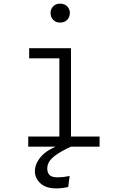

<svg xmlns="http://www.w3.org/2000/svg" viewBox="-20 -802 655 1050"><path d="M368.2 -538.5V-55.4H524.6V0H134.4V-55.4H304.6V-483.1H139.5V-538.5ZM308.2 -782.1Q332.8 -782.1 347.4 -767.2Q362.1 -752.3 362.1 -731.3Q362.1 -708.7 347.4 -693.6Q332.8 -678.5 308.2 -678.5Q285.1 -678.5 270.8 -693.6Q256.4 -708.7 256.4 -731.3Q256.4 -752.3 270.8 -767.2Q285.1 -782.1 308.2 -782.1ZM355.9 -25.1 368.2 0Q313.8 25.1 285.9 45.6Q257.9 66.2 248.2 83.8Q238.5 101.5 238.5 119Q238.5 141 250 154.4Q261.5 167.7 294.9 167.7Q311.3 167.7 325.6 166.2Q340 164.6 361 160.5L352.8 221Q336.9 224.1 322.3 226.2Q307.7 228.2 286.7 228.2Q230.3 228.2 200.5 200Q170.8 171.8 170.8 134.9Q170.8 88.7 211.5 46.7Q252.3 4.6 355.9 -25.1Z"/></svg>

Font: Fira Code Light
Style: Regular
Weight: 300
Monospace: yes
Designer: Carrois Corporate, Edenspiekermann AG, Nikita Prokopov
Foundry: Carrois Corporate, Edenspiekermann AG, Nikita Prokopov
Version: Version 6.000; ttfautohint (v1.8.2) -l 8 -r 50 -G 200 -x 14 